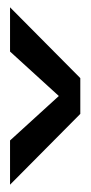

<svg xmlns="http://www.w3.org/2000/svg" viewBox="-20 -506 248 526"><path d="M7.5 0V-121.2L170.8 -270V-216L7.5 -364.8V-486L200 -292V-194Z"/></svg>

Font: Anybody UltraCondensed Thin
Style: Regular
Weight: 100
Width: 1
Designer: Tyler Finck
Foundry: Etcetera Type Company
Version: Version 1.110